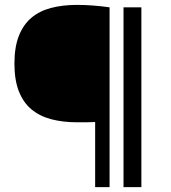

<svg xmlns="http://www.w3.org/2000/svg" viewBox="-20 -765 699 785"><path d="M428 0H369V-266Q349 -265 331 -265Q313 -265 296 -265Q237 -265 189.5 -277.5Q142 -290 108.5 -318Q75 -346 57 -392Q39 -438 39 -505Q39 -572 57 -618Q75 -664 108 -692Q141 -720 188.5 -732.5Q236 -745 295 -745Q326 -745 359.5 -742.5Q393 -740 428 -735ZM558 0H485V-735H558Z"/></svg>

Font: Encode Sans Wide
Style: Medium
Weight: 500
Designer: Pablo Impallari, Andres Torresi
Foundry: Pablo Impallari, Andres Torresi
Version: Version 1.000; ttfautohint (v1.00) -l 8 -r 50 -G 200 -x 14 -